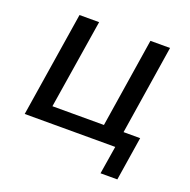

<svg xmlns="http://www.w3.org/2000/svg" viewBox="-113 -597 829 837"><g transform="rotate(20 301.5 -178.5)"><path d="M439 130 460 0H40L117 -487H208L142 -73H381L446 -487H537L472 -73H549L517 130Z"/></g></svg>

Font: Nunito Sans 12pt Medium
Style: Italic
Weight: 500
Italic angle: -9°
Designer: Vernon Adams
Foundry: Vernon Adams
Version: Version 3.101;gftools[0.9.27]